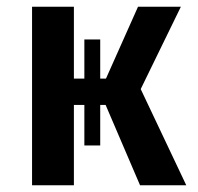

<svg xmlns="http://www.w3.org/2000/svg" viewBox="-20 -549 587 569"><path d="M532 0H395L293 -238H277V-118H230V-238H199V0H75V-529H199V-316H230V-432H277V-316H294L389 -529H516L397 -285Z"/></svg>

Font: Fira Sans Medium
Style: Regular
Weight: 500
Designer: bBox Type GmbH & Carrois Corporate GbR & Edenspiekermann AG
Foundry: bBox Type GmbH & Carrois Corporate GbR & Edenspiekermann AG
Version: Version 4.301